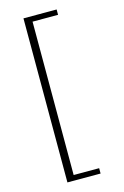

<svg xmlns="http://www.w3.org/2000/svg" viewBox="-137 -782 670 1040"><g transform="rotate(-15 198.0 -262.0)"><path d="M292 198V168H149V-692H292V-722H106V198Z"/></g></svg>

Font: Perun ExtraLight
Style: Regular
Weight: 200
Foundry: Copyright (c) Stefan Peev, Context Ltd, 2016
Version: Version 1.089